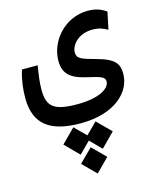

<svg xmlns="http://www.w3.org/2000/svg" viewBox="-125 -483 836 1025"><g transform="rotate(-15 293.0 29.5)"><path d="M269 173.8C457.5 173.8 555.7 77.6 555.7 -23.9C555.7 -75.7 538.6 -108.9 439 -135.7C355 -158.2 335 -166.5 335 -199.7C335 -238.8 377.4 -293.5 457.5 -293.5C492.7 -293.5 516.6 -283.7 540 -270.5L560.1 -365.7C533.7 -384.3 503.9 -397 459 -397C330.1 -397 238.8 -286.6 238.8 -179.2C238.8 -106.9 275.9 -74.2 368.2 -54.2C442.4 -38.1 459 -29.3 459 -6.8C459 33.7 395 70.8 278.8 70.8C150.4 70.8 111.8 42 111.8 -52.2C111.8 -96.7 117.2 -129.9 126 -185.1H39.1C22.5 -131.8 16.6 -83 16.6 -32.7C16.6 114.7 102.5 173.8 269 173.8ZM346.7 184.1 285.6 245.1 224.1 184.1 148.9 259.3 224.1 335.4 285.6 273.9 346.7 335.4 421.9 259.3ZM286.1 311 213.4 383.3 286.1 456.1 358.4 383.3Z"/></g></svg>

Font: Cascadia Code PL
Style: Regular
Weight: 400
Monospace: yes
Designer: Aaron Bell
Foundry: Saja Typeworks
Version: Version 2404.023